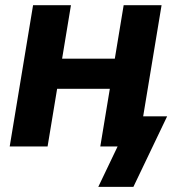

<svg xmlns="http://www.w3.org/2000/svg" viewBox="-20 -566 666 742"><path d="M464.3 -339.3 445.1 -222.9H159.8L179 -339.3ZM254.2 -545.9 163.9 0H17.5L107.8 -545.9ZM604.4 -545.9 514 0H367.6L457.9 -545.9ZM359.8 156.2 434.5 0H394.5L413.8 -116.4H625.9L495.5 156.2Z"/></svg>

Font: Adwaita Sans
Style: Italic
Weight: 400
Italic angle: -9.39999°
Designer: Rasmus Andersson
Foundry: rsms
Version: Version 4.001;git-9221beed3